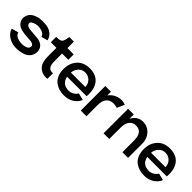

<svg xmlns="http://www.w3.org/2000/svg" viewBox="150 -1312 2152 2152"><g transform="rotate(45 1226.0 -236.5)"><path d="M328 -1Q260 22 197.5 18Q135 14 86.5 -19Q38 -52 25 -102L107 -125Q116 -82 174 -67Q221 -55 265.5 -65Q310 -75 318 -99Q327 -124 312 -138.5Q297 -153 252 -155Q139 -161 99 -178Q56 -196 39 -232.5Q22 -269 36 -313Q51 -363 110.5 -388Q170 -413 253 -405Q313 -401 351.5 -371Q390 -341 401 -293L326 -273Q314 -314 256.5 -327Q199 -340 154 -319Q113 -303 120.5 -275Q128 -247 176 -240Q199 -237 243 -234Q287 -231 297 -230Q358 -224 387.5 -190.5Q417 -157 411 -105Q401 -32 328 -1Z M720 -389V-304H621V-181Q621 -119 643.5 -94.5Q666 -70 705 -76V13Q689 15 683 15Q614 15 572.5 -29.5Q531 -74 531 -165V-304H442V-389Q503 -389 520 -405.5Q537 -422 548 -492H620V-389Z M844 -160Q864 -61 968 -61Q999 -61 1027.5 -78Q1056 -95 1070 -121L1153 -100Q1130 -46 1080.5 -16Q1031 14 967 14Q882 14 824.5 -29Q767 -72 756 -160Q746 -269 801.5 -338Q857 -407 958 -407Q1064 -407 1114 -340.5Q1164 -274 1154 -160ZM956 -338Q910 -338 878.5 -306Q847 -274 841 -223H1070Q1069 -273 1036.5 -305Q1004 -337 956 -338Z M1311 -330Q1346 -380 1407 -399Q1468 -418 1524 -395L1484 -306Q1481 -308 1474.5 -310Q1468 -312 1448.5 -315Q1429 -318 1410 -316Q1311 -304 1311 -174V0H1221V-389H1311Z M1803 -406Q1875 -406 1923 -354Q1971 -302 1971 -225V0H1881V-178Q1881 -251 1856 -285.5Q1831 -320 1778 -320Q1727 -320 1699.5 -283Q1672 -246 1672 -178V-168V0H1582V-389H1672V-321Q1718 -406 1803 -406Z M2115 -160Q2135 -61 2239 -61Q2270 -61 2298.5 -78Q2327 -95 2341 -121L2424 -100Q2401 -46 2351.5 -16Q2302 14 2238 14Q2153 14 2095.5 -29Q2038 -72 2027 -160Q2017 -269 2072.5 -338Q2128 -407 2229 -407Q2335 -407 2385 -340.5Q2435 -274 2425 -160ZM2227 -338Q2181 -338 2149.5 -306Q2118 -274 2112 -223H2341Q2340 -273 2307.5 -305Q2275 -337 2227 -338Z"/></g></svg>

Font: MB Grotesk
Style: Regular
Weight: 400
Designer: Nawras Khrais
Foundry: Nawras Khrais
Version: Version 1.000;PS 001.000;hotconv 1.0.88;makeotf.lib2.5.64775